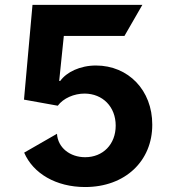

<svg xmlns="http://www.w3.org/2000/svg" viewBox="-20 -747 685 777"><path d="M77.1 -343.8 213.8 -319.2C236.2 -349.4 279.5 -368.3 322.4 -368.3C395.6 -367.9 448.2 -315 448.2 -238.6C448.2 -163 396.7 -110.8 324.6 -110.8C263.5 -110.8 214.1 -149.1 210.6 -205.6L77.8 -129.3C114 -45.1 206.7 9.9 324.6 9.9C486.5 9.9 596.6 -95.5 596.2 -242.5C596.6 -381.7 499.3 -481.9 368.3 -481.9C304.3 -481.9 249.3 -455.3 223.7 -419.4H219.5L238.3 -601.6H483.7L556.1 -727.3H111.5Z"/></svg>

Font: Inter-Hewn
Style: Bold
Weight: 700
Designer: Rasmus Andersson
Foundry: rsms
Version: Version 3.012;git-f93a4a705